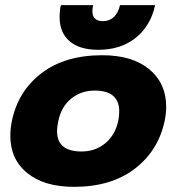

<svg xmlns="http://www.w3.org/2000/svg" viewBox="-20 -709 682 744"><path d="M211 -642Q211 -669 216 -689H341Q338 -677 338 -666Q338 -627 379 -627Q404 -627 421 -643Q438 -659 445 -689H581Q564 -609 506 -562.5Q448 -516 361 -516Q288 -516 249.5 -549.5Q211 -583 211 -642ZM20 -183Q20 -210 26 -240Q50 -356 141 -425.5Q232 -495 376 -495Q493 -495 558.5 -440.5Q624 -386 624 -295Q624 -269 618 -240Q593 -124 501.5 -54.5Q410 15 267 15Q151 15 85.5 -38.5Q20 -92 20 -183ZM438 -240Q442 -257 442 -277Q442 -358 347 -358Q294 -358 255.5 -326.5Q217 -295 206 -240Q201 -217 201 -201Q201 -122 296 -122Q349 -122 387.5 -153.5Q426 -185 438 -240Z"/></svg>

Font: Prompt Bold
Style: Bold Italic
Weight: 700
Italic angle: -12°
Designer: Katatrad Team
Foundry: CadsonDemak
Version: Version 1.000